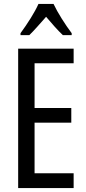

<svg xmlns="http://www.w3.org/2000/svg" viewBox="-20 -963 442 983"><path d="M254 -943H177C158 -900 121 -842 85 -793V-783H130C154 -806 185 -842 216 -877C246 -842 274 -809 302 -783H347V-793C314 -837 275 -898 254 -943ZM357 0V-76H157V-335H345V-410H157V-639H357V-714H73V0Z"/></svg>

Font: Noto Sans Arabic ExtCond
Style: Regular
Weight: 400
Width: 2
Designer: Monotype Design Team, Nadine Chahine, Nizar Qandah and Khaled Hosny
Foundry: Monotype Imaging Inc.
Version: Version 2.012